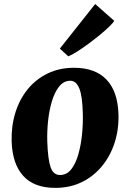

<svg xmlns="http://www.w3.org/2000/svg" viewBox="-20 -898 631 932"><path d="M339.5 -569Q442 -569 496.8 -511.8Q551.5 -454.5 555 -345Q557.5 -271.5 536.8 -206.5Q516 -141.5 475.5 -92Q435 -42.5 377.5 -14.2Q320 14 248.5 14Q145.5 14 92.8 -44.2Q40 -102.5 36.5 -212Q34.5 -286 54.5 -350.8Q74.5 -415.5 114.2 -464.5Q154 -513.5 211 -541.2Q268 -569 339.5 -569ZM321.5 -506Q289.5 -506 267.2 -478.2Q245 -450.5 231.8 -405.8Q218.5 -361 213.2 -309.5Q208 -258 209.5 -210Q212.5 -123.5 225.8 -86Q239 -48.5 271.5 -48.5Q304 -48.5 325.8 -76.2Q347.5 -104 360.2 -148.8Q373 -193.5 378.2 -245.8Q383.5 -298 382 -347Q380 -433.5 364.5 -469.8Q349 -506 321.5 -506ZM270.5 -662 442 -878.5 534.5 -797Q529 -787 510.2 -768.8Q491.5 -750.5 465 -728.8Q438.5 -707 409.8 -685.8Q381 -664.5 355 -648Q329 -631.5 311.5 -624.5Z"/></svg>

Font: Merriweather Black
Style: Italic
Weight: 900
Italic angle: -7.8°
Designer: Eben Sorkin
Foundry: Eben Sorkin
Version: Version 2.200;gftools[0.9.31]